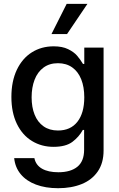

<svg xmlns="http://www.w3.org/2000/svg" viewBox="-20 -781 629 1011"><path d="M54.7 51.8H161.1Q168.5 88.4 201.2 107.2Q233.9 126 287.1 126Q351.6 126 387.2 97.2Q422.9 68.4 422.9 7.8V-96.7H416Q396 -60.1 361.1 -33.9Q326.2 -7.8 261.7 -7.8Q198.7 -7.8 148.2 -38.6Q97.7 -69.3 68.8 -128.9Q40 -188.5 40 -270.5Q40 -353 68.6 -413.3Q97.2 -473.6 147.7 -505.4Q198.2 -537.1 262.7 -537.1Q308.1 -537.1 338.6 -522.2Q369.1 -507.3 385.7 -488Q402.3 -468.8 417 -444.3H423.8V-530.3H525.4V11.7Q525.4 77.6 494.6 122.1Q463.9 166.5 410.2 188.2Q356.4 210 286.1 210Q219.7 210 169.2 190.9Q118.7 171.9 89.1 136.2Q59.6 100.6 54.7 51.8ZM423.8 -268.6Q423.8 -322.8 407.7 -363.3Q391.6 -403.8 360.4 -426Q329.1 -448.2 285.2 -448.2Q240.2 -448.2 209 -425Q177.7 -401.9 162.1 -361.1Q146.5 -320.3 146.5 -268.6Q146.5 -216.3 162.4 -177Q178.2 -137.7 209.5 -115.7Q240.7 -93.8 285.2 -93.8Q351.6 -93.8 387.7 -139.9Q423.8 -186 423.8 -268.6ZM331.1 -760.7H440.4L333 -601.6H251Z"/></svg>

Font: Pretendard JP Medium
Style: Regular
Weight: 500
Designer: Base glyphs from Inter by Rasmus Andersson; Hangeul glyphs from Noto Sans CJK(Source Han Sans) by Jang Soo-young and Kan
Foundry: Kil Hyung-jin
Version: Version 1.309